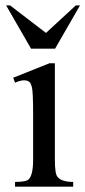

<svg xmlns="http://www.w3.org/2000/svg" viewBox="-20 -696 318 716"><path d="M184.6 -460V-100.6Q184.6 -47.9 194.3 -36.6Q204.1 -25.4 216.8 -22.5Q230.5 -17.6 252.9 -17.6V0H36.1V-17.6Q78.1 -17.6 86.9 -27.3Q103.5 -43 103.5 -100.6V-273.4Q103.5 -355.5 98.6 -372.1Q93.8 -388.7 87.9 -391.6Q81.1 -396.5 69.3 -396.5Q56.6 -396.5 36.1 -387.7L29.3 -406.2L164.1 -460ZM185.5 -514.6H95.7L2.9 -675.8H17.6L151.4 -573.2L262.7 -675.8H278.3Z"/></svg>

Font: Menaion Unicode
Style: Regular
Weight: 400
Designer: Aleksandr Andreev
Foundry: Ponomar Technologies, Inc.
Version: 2.0